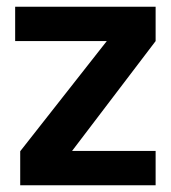

<svg xmlns="http://www.w3.org/2000/svg" viewBox="-20 -551 507 570"><path d="M25 -429V-531H442V-429L194 -103H442V-1H40V-102L297 -429Z"/></svg>

Font: Exo
Style: DemiBold
Weight: 600
Designer: Natanael Gama
Version: Version 1.00